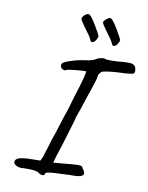

<svg xmlns="http://www.w3.org/2000/svg" viewBox="-96 -930 796 1033"><g transform="rotate(10 301.5 -413.0)"><path d="M101 16 92 17Q73 17 59 8Q45 -1 48 -12Q50 -38 131 -39L184 -40L194 -60Q202 -83 217 -134Q222 -153 238 -198Q269 -294 271 -302Q276 -314 287 -350Q298 -386 304 -409Q351 -554 342 -556Q332 -557 287.5 -552.5Q243 -548 238 -545Q235 -541 228 -541Q222 -541 215 -545.5Q208 -550 206 -556Q205 -560 205 -567Q205 -574 211 -578Q222 -587 259.5 -598.5Q297 -610 332 -614Q349 -616 366.5 -621.5Q384 -627 393 -635Q414 -642 428 -641Q435 -636 462 -636Q485 -636 497 -637Q533 -641 558 -641Q577 -641 585.5 -637Q594 -633 599 -624Q603 -608 603 -603Q603 -584 581 -585Q564 -581 499 -579Q428 -573 423 -565Q418 -560 415.5 -556Q413 -552 410 -548Q411 -544 405.5 -522.5Q400 -501 392 -479L374 -426Q346 -339 338 -319Q331 -302 328 -284Q311 -225 300 -190.5Q289 -156 283 -135Q264 -79 254 -41L311 -46Q370 -52 388 -52Q402 -52 407.5 -49Q413 -46 416 -37Q428 -22 428 -12Q428 0 409 5Q390 10 350 9Q304 11 273.5 12.5Q243 14 232.5 17Q222 20 220 27Q220 35 211 35Q201 35 192 31Q179 13 101 16ZM346 -716Q342 -716 339 -720.5Q336 -725 331 -737Q328 -744 304 -776Q284 -803 275 -817.5Q266 -832 271 -838Q287 -861 302 -861Q307 -861 310 -858Q321 -851 348.5 -805Q376 -759 376 -752Q377 -748 370.5 -736Q364 -724 356 -719Q350 -716 346 -716ZM464 -716Q460 -716 457 -720.5Q454 -725 449 -737Q446 -744 422 -776Q402 -803 393 -817.5Q384 -832 389 -838Q415 -867 428 -858Q440 -850 467 -804.5Q494 -759 494 -752Q495 -748 488.5 -736Q482 -724 475 -719Q468 -716 464 -716Z"/></g></svg>

Font: Caveat
Style: Regular
Weight: 400
Designer: Pablo Impallari
Foundry: Pablo Impallari
Version: Version 1.500; ttfautohint (v1.6)